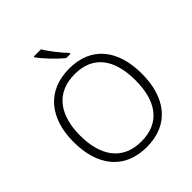

<svg xmlns="http://www.w3.org/2000/svg" viewBox="-255 -1108 1277 1277"><g transform="rotate(-45 384.0 -469.0)"><path d="M345 -948H277V-940C306 -899 373 -828 422 -788H462V-797C424 -836 370 -904 345 -948ZM705 -358C705 -585 593 -725 387 -725C173 -725 62 -576 62 -359C62 -141 168 10 384 10C597 10 705 -140 705 -358ZM123 -359C123 -547 208 -673 387 -673C558 -673 644 -557 644 -358C644 -167 563 -42 384 -42C206 -42 123 -169 123 -359Z"/></g></svg>

Font: Noto Sans Meetei Mayek Light
Style: Regular
Weight: 300
Designer: Monotype Design Team and Neelakash Kshetrimayum
Foundry: Monotype Imaging Inc.
Version: Version 2.002